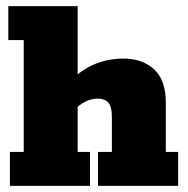

<svg xmlns="http://www.w3.org/2000/svg" viewBox="-20 -603 611 623"><path d="M12 0V-110H57V-473H7V-583H232V-336L203 -335Q242 -376 286.5 -394.5Q331 -413 380 -413Q442 -413 480 -378Q518 -343 518 -270V-110H558V0H298V-110H343V-225Q343 -257 331.5 -270Q320 -283 297 -283Q277 -283 256.5 -273Q236 -263 223 -246L232 -283V-110H272V0Z"/></svg>

Font: Rokkitt SemiBold Black
Style: Regular
Weight: 900
Version: Version 3.103